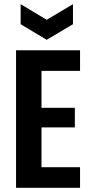

<svg xmlns="http://www.w3.org/2000/svg" viewBox="-20 -901 431 921"><path d="M57 0V-660H179V0ZM130 0V-99H364V0ZM130 -290V-384H339V-290ZM130 -561V-660H364V-561ZM79 -881 204 -806 330 -881V-785L204 -710L79 -785Z"/></svg>

Font: Bricolage Grotesque 24pt Condensed SemiBold
Style: Regular
Weight: 600
Width: 3
Designer: Mathieu Triay
Foundry: Atelier Triay
Version: Version 1.001;gftools[0.9.33.dev8+g029e19f]